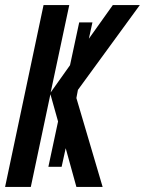

<svg xmlns="http://www.w3.org/2000/svg" viewBox="-21 -734 569 754"><path d="M177 -364 207 -257 169 -79H221L237 -152L279 0H382L279 -349L285 -381L528 -714H422L328 -582L342 -646H290L254 -478L178 -371L251 -714H150L-1 0H100Z"/></svg>

Font: Noto Sans UI Condensed Medium
Style: Italic
Weight: 500
Width: 3
Italic angle: -12°
Designer: Monotype Design Team
Foundry: Monotype Imaging Inc.
Version: Version 1.901